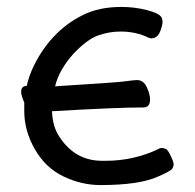

<svg xmlns="http://www.w3.org/2000/svg" viewBox="-20 -511 562 554"><path d="M270 23Q215 23 163 -2Q111 -27 80.5 -80.5Q50 -134 50 -190V-215Q41 -236 41 -246Q41 -263 57 -263Q62 -285 72 -309Q96 -363 133.5 -403.5Q171 -444 218 -467Q265 -491 330 -491Q368 -491 403.5 -482Q439 -473 446 -461Q449 -455 449 -448Q449 -439 443 -422.5Q437 -406 426 -402L417 -400L409 -402Q373 -420 328 -420Q294 -420 262.5 -408.5Q231 -397 192 -356Q150 -309 139 -262Q317 -273 338 -276Q367 -280 375 -280Q394 -280 403.5 -259.5Q413 -239 413 -224Q413 -201 394 -201Q316 -201 130 -190Q132 -145 151 -117Q196 -47 275 -47H284Q366 -47 437 -81Q441 -84 447 -84Q451 -84 458 -81.5Q465 -79 474 -58Q481 -44 481 -36Q481 -32 477.5 -25Q474 -18 437 -2Q383 23 270 23Z"/></svg>

Font: LXGW WenKai Lite Medium
Style: Regular
Weight: 500
Designer: LXGW / Fontworks Inc.
Foundry: LXGW / Fontworks Inc.
Version: Version 1.511; March 25, 2025